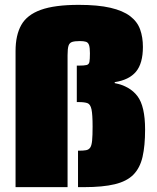

<svg xmlns="http://www.w3.org/2000/svg" viewBox="-20 -770 647 790"><path d="M44 0V-560Q44 -625 67.5 -667Q91 -709 148 -729.5Q205 -750 304 -750Q383 -750 434.5 -738Q486 -726 515.5 -703.5Q545 -681 556.5 -649Q568 -617 568 -577Q568 -509 539.5 -475Q511 -441 452 -432V-428Q514 -416 545.5 -374.5Q577 -333 577 -237Q577 -170 566.5 -124.5Q556 -79 529 -51.5Q502 -24 452.5 -12Q403 0 326 0H301V-150H306Q323 -150 334 -152Q345 -154 351 -162.5Q357 -171 359 -191.5Q361 -212 361 -249Q361 -299 356.5 -320Q352 -341 340 -345.5Q328 -350 303 -350H296V-500H303Q327 -500 336.5 -502.5Q346 -505 348 -515.5Q350 -526 350 -551Q350 -573 346.5 -584Q343 -595 334 -598Q325 -601 309 -601Q288 -601 277 -597.5Q266 -594 262 -582Q258 -570 258 -543V0Z"/></svg>

Font: Saira Thin Black
Style: Regular
Weight: 900
Version: Version 1.101